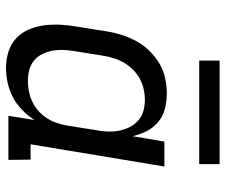

<svg xmlns="http://www.w3.org/2000/svg" viewBox="-76 -668 752 640"><g transform="rotate(90 300.0 -348.0)"><path d="M207 8Q179 8 153 0Q127 -8 108 -25.5Q89 -43 78.5 -67.5Q68 -92 64.5 -119Q61 -146 62.5 -174Q64 -202 69 -230L85 -330Q89 -355 97 -379.5Q105 -404 117.5 -427Q130 -450 149.5 -470Q169 -490 192 -503.5Q215 -517 240.5 -522.5Q266 -528 291 -528Q318 -528 343 -521.5Q368 -515 387 -499Q406 -483 417 -461Q428 -439 434 -414L452 -520H535L461 -74H512L513 0H366L380 -87Q366 -65 346.5 -46Q327 -27 304 -15Q281 -3 256 2.5Q231 8 207 8ZM250 -65Q267 -65 284.5 -68.5Q302 -72 318.5 -79.5Q335 -87 349 -99.5Q363 -112 373 -127Q383 -142 389 -159Q395 -176 398 -193L414 -293Q418 -313 418.5 -332Q419 -351 415.5 -369.5Q412 -388 403.5 -404.5Q395 -421 381.5 -433Q368 -445 349.5 -450Q331 -455 312 -455Q295 -455 277 -451Q259 -447 242.5 -438Q226 -429 212.5 -415.5Q199 -402 189.5 -386Q180 -370 174.5 -352.5Q169 -335 166 -318L150 -218Q147 -199 146.5 -180.5Q146 -162 149.5 -144.5Q153 -127 161 -111.5Q169 -96 182.5 -85Q196 -74 213.5 -69.5Q231 -65 250 -65ZM182 -636V-704H527V-636Z"/></g></svg>

Font: Iosevka Plex Etoile
Style: Italic
Weight: 400
Italic angle: -9°
Designer: Belleve Invis
Foundry: Belleve Invis
Version: Version 25.1.1; ttfautohint (v1.8.4)